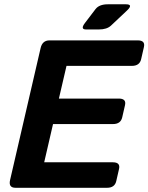

<svg xmlns="http://www.w3.org/2000/svg" viewBox="-20 -892 705 912"><path d="M389.2 -752Q359.9 -752 383.8 -783.2L433.6 -848.6Q451.2 -871.6 492.2 -871.6H578.1Q614.7 -871.6 583 -841.8L507.3 -770.5Q487.8 -752 449.2 -752ZM53.7 0Q19.5 0 27.8 -36.6L172.9 -663.6Q181.2 -700.2 215.3 -700.2H634.3Q670.9 -700.2 663.6 -668.5L650.4 -610.8Q643.1 -579.1 606.4 -579.1H295.9L259.8 -423.8H544.4Q581.1 -423.8 573.7 -392.1L560.5 -334.5Q553.2 -302.7 516.6 -302.7H231.9L189.9 -121.1H516.1Q552.7 -121.1 545.4 -89.4L532.2 -31.7Q524.9 0 488.3 0Z"/></svg>

Font: Istok
Style: Bold Italic
Weight: 700
Italic angle: -13°
Designer: Andrey V. Panov
Foundry: Andrey V. Panov
Version: Version 1.0.3